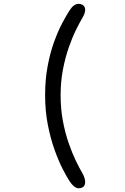

<svg xmlns="http://www.w3.org/2000/svg" viewBox="-20 -782 659 1012"><path d="M413.3 206.3Q408.7 208.5 404.4 209.4Q400.2 210.3 395.7 210.3Q382.5 210.3 370.7 200.8Q358.8 191.2 347.5 174.3Q332.7 152 310.8 109.6Q289 67.2 267.8 8.1Q246.5 -51 232.2 -123.8Q217.8 -196.7 217.8 -280Q217.8 -363.3 231.1 -433.6Q244.3 -503.8 264.9 -560.6Q285.5 -617.3 307.8 -659.8Q330.2 -702.3 348.8 -730.2Q358.8 -745.7 370.6 -753.8Q382.3 -761.8 394.7 -761.8Q404 -761.8 413 -757.5Q429 -749.5 429 -730.7Q429 -712.7 414.7 -688.3Q399.8 -663.7 380.3 -623.9Q360.8 -584.2 342.4 -531.6Q324 -479 311.8 -415.6Q299.5 -352.2 299.5 -280Q299.5 -207.8 311.5 -144.3Q323.5 -80.8 341.8 -28.1Q360.2 24.7 379.4 64.6Q398.7 104.5 413.5 129.5Q420.5 141.8 424.8 154.4Q429 167 429 177.5Q429 187.5 425.2 195.2Q421.5 202.8 413.3 206.3Z"/></svg>

Font: Sono ExtraLight
Style: Regular
Weight: 200
Designer: Tyler Finck
Foundry: Tyler Finck
Version: Version 2.112